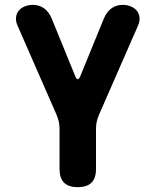

<svg xmlns="http://www.w3.org/2000/svg" viewBox="-20 -760 640 790"><path d="M300 10Q262 10 243.5 -8.5Q225 -27 225 -65V-230Q225 -245 222 -259Q219 -273 213 -287L52 -655Q44 -673 46 -689Q48 -705 57 -716Q66 -727 81.5 -733.5Q97 -740 115 -740Q141 -740 161 -726Q181 -712 193 -683L289 -448Q295 -434 300 -434Q305 -434 311 -448L407 -683Q419 -712 439 -726Q459 -740 485 -740Q503 -740 518.5 -733.5Q534 -727 543 -716Q552 -705 554 -689Q556 -673 548 -655L387 -287Q381 -273 378 -259Q375 -245 375 -230V-65Q375 -27 356.5 -8.5Q338 10 300 10Z"/></svg>

Font: Maple Mono NL ExtraBold
Style: Regular
Weight: 800
Monospace: yes
Designer: subframe7536
Version: Version 7.000